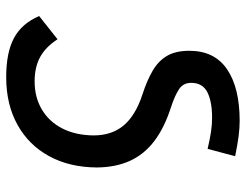

<svg xmlns="http://www.w3.org/2000/svg" viewBox="-108 -460 801 626"><g transform="rotate(-90 293.0 -146.5)"><path d="M212.4 233.9Q189.5 233.9 162.8 230.5Q136.2 227.1 97.2 219.2L121.1 129.4Q154.3 137.2 177.7 140.6Q201.2 144 222.2 144Q275.9 144 306.2 128.4Q336.4 112.8 336.4 75.7Q336.4 49.8 315.2 35.9Q293.9 22 256.3 9.8Q189.5 -11.7 146.2 -44.7Q103 -77.6 82 -124Q61 -170.4 60.5 -231.4Q61 -320.8 97.4 -387.5Q133.8 -454.1 200 -490.7Q266.1 -527.3 355 -527.3Q435.1 -527.3 482.4 -502Q529.8 -476.6 554.2 -419.9L478.5 -359.9Q453.1 -398.9 420.4 -416.7Q387.7 -434.6 341.3 -434.6Q288.6 -434.6 248.8 -410.6Q209 -386.7 187.3 -343.5Q165.5 -300.3 165 -242.2Q165 -183.1 197.5 -144.3Q230 -105.5 298.8 -83Q343.8 -68.4 375.5 -50Q407.2 -31.7 424.1 -3.4Q440.9 24.9 440.9 69.8Q440.9 151.9 380.6 192.9Q320.3 233.9 212.4 233.9Z"/></g></svg>

Font: Cascadia Mono NF
Style: Italic
Weight: 400
Italic angle: -10°
Monospace: yes
Designer: Aaron Bell
Foundry: Saja Typeworks
Version: Version 2404.023